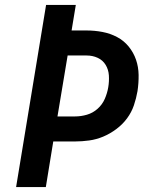

<svg xmlns="http://www.w3.org/2000/svg" viewBox="-20 -755 640 775"><path d="M45 0 166 -735H286L269 -632H329Q362 -632 393.5 -626Q425 -620 452.5 -605.5Q480 -591 499.5 -567Q519 -543 529 -514Q539 -485 539.5 -452.5Q540 -420 535 -387Q530 -358 520.5 -330Q511 -302 493 -277.5Q475 -253 449.5 -234Q424 -215 396.5 -203.5Q369 -192 340 -188Q311 -184 283 -184H195L165 0ZM212 -285H283Q307 -285 331 -292Q355 -299 374 -316Q393 -333 403 -356Q413 -379 417 -403Q421 -427 419.5 -450.5Q418 -474 406.5 -493Q395 -512 374.5 -521.5Q354 -531 330 -531H253Z"/></svg>

Font: Iosevka Extended
Style: Bold Italic
Weight: 700
Width: 7
Italic angle: -9°
Monospace: yes
Designer: Belleve Invis
Foundry: Belleve Invis
Version: Version 32.5.0; ttfautohint (v1.8.4)